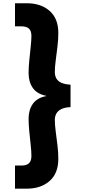

<svg xmlns="http://www.w3.org/2000/svg" viewBox="-20 -934 539 1165"><path d="M408 -284V-420.2Q374.4 -422.1 353.4 -431.2Q332.5 -440.3 322.6 -456.9Q312.7 -473.5 312.7 -496.8Q312.7 -528 318.2 -568.6Q323.8 -609.1 328.8 -652.5Q333.9 -695.9 333.9 -733.8Q333.9 -821.5 281.1 -867.9Q228.3 -914.3 142.7 -914.3H71V-774.1H109.7Q142.2 -774.1 156.4 -759.6Q170.6 -745.1 170.6 -716.8Q170.6 -690.2 166.3 -650.4Q162.1 -610.5 157.8 -567.9Q153.5 -525.3 153.5 -490.2Q153.5 -437 179.1 -400.4Q204.6 -363.8 259.6 -352.8V-350.8Q204.6 -340.3 179.1 -303.7Q153.5 -267.1 153.5 -213.4Q153.5 -178.3 157.8 -135.7Q162.1 -93.1 166.3 -53.8Q170.6 -14.4 170.6 13.2Q170.6 41.5 156.4 56Q142.2 70.5 109.7 70.5H71V210.7H142.7Q228.3 210.7 281.1 164.1Q333.9 117.4 333.9 30.1Q333.9 -8.2 328.8 -51.3Q323.8 -94.5 318.2 -135.3Q312.7 -176.2 312.7 -206.8Q312.7 -229.1 322.6 -245.9Q332.5 -262.8 353.4 -272.7Q374.4 -282.6 408 -284Z"/></svg>

Font: Poppins Variable
Style: Regular
Weight: 100
Designer: Jonny Pinhorn
Foundry: Indian Type Foundry
Version: Version 6.000